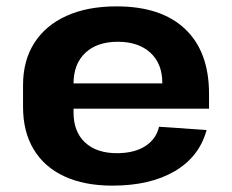

<svg xmlns="http://www.w3.org/2000/svg" viewBox="-20 -570 725 600"><path d="M331.4 10.1Q243.5 10.1 180.9 -19Q118.3 -48.1 85.2 -103.3Q52 -158.4 52 -236.1V-303.9Q52 -380.6 87.2 -435.7Q122.4 -490.9 188 -520.5Q253.6 -550.1 344.1 -550.1Q483.9 -550.1 558.5 -479.3Q633.2 -408.5 633.2 -276.9V-230.5H180.8V-309.4H508.5L487.2 -279.1V-311Q487.2 -371 450 -405.2Q412.7 -439.5 348.2 -439.5Q283.3 -439.5 246.5 -404.7Q209.8 -370 209.8 -308.5V-218.8Q209.8 -158.3 245.8 -124.8Q281.8 -91.3 345.3 -91.3Q399.7 -91.3 433.9 -113.3Q468.1 -135.3 477 -173.9L625.6 -163.7Q602.9 -80 526 -35Q449 10.1 331.4 10.1Z"/></svg>

Font: Pathway Extreme 8pt Thin
Style: Regular
Weight: 100
Version: Version 1.001;gftools[0.9.26]